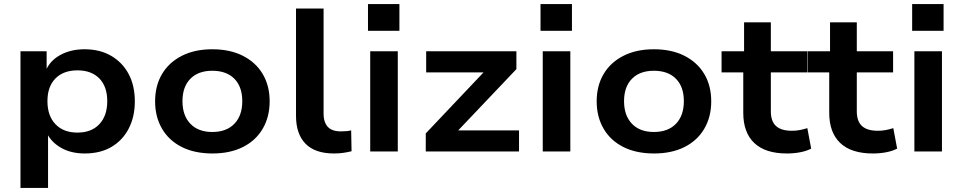

<svg xmlns="http://www.w3.org/2000/svg" viewBox="-20 -747 4746 947"><path d="M81 180V-494H210V-394H204Q224 -446 276 -475Q328 -504 397 -504Q473 -504 528.5 -471.5Q584 -439 614.5 -382Q645 -325 645 -247Q645 -171 615 -113Q585 -55 530 -22.5Q475 10 398 10Q329 10 279.5 -19Q230 -48 209 -95H217V180ZM362 -93Q431 -93 470 -134.5Q509 -176 509 -248Q509 -320 470 -360Q431 -400 362 -400Q293 -400 253.5 -360Q214 -320 214 -248Q214 -176 253.5 -134.5Q293 -93 362 -93Z M1028 10Q940 10 876.5 -22Q813 -54 779 -112.5Q745 -171 745 -247Q745 -324 779 -381.5Q813 -439 876.5 -471.5Q940 -504 1027 -504Q1115 -504 1178.5 -471.5Q1242 -439 1276 -381.5Q1310 -324 1310 -247Q1310 -171 1276 -112.5Q1242 -54 1178.5 -22Q1115 10 1028 10ZM1027 -96Q1097 -96 1136 -136.5Q1175 -177 1175 -248Q1175 -319 1136 -358.5Q1097 -398 1027 -398Q958 -398 919 -358.5Q880 -319 880 -248Q880 -177 919 -136.5Q958 -96 1027 -96Z M1628 10Q1534 10 1487 -38Q1440 -86 1440 -176V-705H1576V-185Q1576 -158 1585.5 -138Q1595 -118 1614 -108.5Q1633 -99 1660 -99Q1673 -99 1687 -100Q1701 -101 1712 -104L1714 -1Q1693 4 1672.5 7Q1652 10 1628 10Z M1795 -595V-727H1950V-595ZM1806 0V-494H1942V0Z M2080 0V-89L2400 -427L2402 -390H2082V-494H2527V-406L2204 -66L2203 -104H2540V0Z M2646 -595V-727H2801V-595ZM2657 0V-494H2793V0Z M3206 10Q3118 10 3054.5 -22Q2991 -54 2957 -112.5Q2923 -171 2923 -247Q2923 -324 2957 -381.5Q2991 -439 3054.5 -471.5Q3118 -504 3205 -504Q3293 -504 3356.5 -471.5Q3420 -439 3454 -381.5Q3488 -324 3488 -247Q3488 -171 3454 -112.5Q3420 -54 3356.5 -22Q3293 10 3206 10ZM3205 -96Q3275 -96 3314 -136.5Q3353 -177 3353 -248Q3353 -319 3314 -358.5Q3275 -398 3205 -398Q3136 -398 3097 -358.5Q3058 -319 3058 -248Q3058 -177 3097 -136.5Q3136 -96 3205 -96Z M3861 10Q3755 10 3700.5 -41.5Q3646 -93 3646 -191V-390H3539V-494H3650V-637H3782V-494H3961V-390H3782V-198Q3782 -149 3807.5 -125.5Q3833 -102 3886 -102Q3906 -102 3924.5 -105.5Q3943 -109 3962 -115L3981 -14Q3958 -2 3927 4Q3896 10 3861 10Z M4285 10Q4179 10 4124.5 -41.5Q4070 -93 4070 -191V-390H3963V-494H4074V-637H4206V-494H4385V-390H4206V-198Q4206 -149 4231.5 -125.5Q4257 -102 4310 -102Q4330 -102 4348.5 -105.5Q4367 -109 4386 -115L4405 -14Q4382 -2 4351 4Q4320 10 4285 10Z M4479 -595V-727H4634V-595ZM4490 0V-494H4626V0Z"/></svg>

Font: Nunito Sans 10pt SemiExpanded
Style: Bold
Weight: 700
Width: 6
Designer: Vernon Adams
Foundry: Vernon Adams
Version: Version 3.101;gftools[0.9.27]